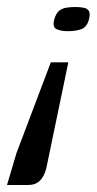

<svg xmlns="http://www.w3.org/2000/svg" viewBox="-41 -405 276 548"><path d="M154 -227 91 76Q85 99 72.5 111Q60 123 40 123H-21L6 32L104 -227ZM213 -350Q207 -327 190.5 -321.5Q174 -316 153 -316Q132 -316 120 -322Q108 -328 114 -350Q119 -367 127.5 -374Q136 -381 148 -383Q160 -385 174 -385Q187 -385 197.5 -383Q208 -381 212.5 -374Q217 -367 213 -350Z"/></svg>

Font: Genos Medium
Style: Italic
Weight: 500
Italic angle: -8°
Designer: Robert E. Leuschke
Foundry: Robert E. Leuschke
Version: Version 1.010